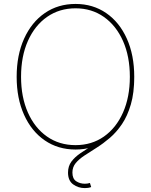

<svg xmlns="http://www.w3.org/2000/svg" viewBox="-20 -757 773 984"><path d="M367.2 9.3Q277.3 9.3 209.2 -37.6Q141.1 -84.5 103.3 -168.7Q65.4 -252.9 65.4 -363.3Q65.4 -474.6 103.5 -558.8Q141.6 -643.1 209.5 -689.9Q277.3 -736.8 367.2 -736.8Q456.5 -736.8 524.4 -689.9Q592.3 -643.1 630.1 -558.8Q668 -474.6 668 -363.3Q668 -252.4 630.1 -168.2Q592.3 -84 524.4 -37.4Q456.5 9.3 367.2 9.3ZM367.2 -13.2Q449.7 -13.2 512.5 -57.1Q575.2 -101.1 610.4 -180.2Q645.5 -259.3 645.5 -363.3Q645.5 -467.8 610.4 -546.9Q575.2 -626 512.5 -670.2Q449.7 -714.4 367.2 -714.4Q284.7 -714.4 221.7 -670.7Q158.7 -627 123.3 -547.9Q87.9 -468.8 87.9 -363.3Q87.9 -259.8 122.8 -180.7Q157.7 -101.6 220.7 -57.4Q283.7 -13.2 367.2 -13.2ZM414.6 207Q381.3 207 355 188Q328.6 168.9 328.6 127.4Q328.6 94.7 345.9 71.3Q363.3 47.9 392.1 28.3Q420.9 8.8 455.6 -12.2Q490.2 -33.2 524.7 -61Q559.1 -88.9 587.9 -128.7Q616.7 -168.5 634.3 -225.6Q651.9 -282.7 651.9 -363.3H668Q668 -281.2 650.6 -221.9Q633.3 -162.6 605.2 -121.1Q577.1 -79.6 543.2 -50.5Q509.3 -21.5 475.6 -0.2Q441.9 21 413.6 39.6Q385.3 58.1 368.2 78.6Q351.1 99.1 351.1 127.4Q351.1 159.2 370.6 171.9Q390.1 184.6 414.6 184.6Q421.9 184.6 428.5 183.6Q435.1 182.6 440.9 180.7L447.3 201.7Q439.5 204.6 431.4 205.8Q423.3 207 414.6 207Z"/></svg>

Font: Inter 18pt Thin
Style: Regular
Weight: 250
Designer: Rasmus Andersson
Foundry: rsms
Version: Version 4.001;git-66647c0bb